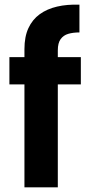

<svg xmlns="http://www.w3.org/2000/svg" viewBox="-20 -797 386 817"><path d="M84 0V-438H20V-554H84V-588Q84 -641 101 -677.5Q118 -714 149 -736.5Q180 -759 223 -769Q266 -779 318 -777V-659Q291 -659 270.5 -653Q250 -647 238 -630.5Q226 -614 226 -583V-554H324V-438H226V0Z"/></svg>

Font: Parkinsans SemiBold
Style: Regular
Weight: 600
Designer: Red Stone, Indian Type Foundry
Foundry: Indian Type Foundry
Version: Version 1.000